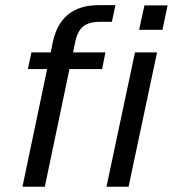

<svg xmlns="http://www.w3.org/2000/svg" viewBox="-20 -710 657 730"><path d="M266.6 -553.7 257.8 -510.7H380.9L368.2 -447.3H244.1L150.4 0H65.4L159.2 -447.3H85.9L99.6 -510.7H172.9L180.7 -549.8Q210.9 -689.5 353.5 -690.4H418.9L405.3 -627H359.4Q318.4 -627 296.9 -609.9Q275.4 -592.8 266.6 -553.7ZM493.2 -510.7H577.1L468.8 0H384.8ZM529.3 -689.5H617.2L597.7 -596.7H508.8Z"/></svg>

Font: Dinish Expanded
Style: Italic
Weight: 400
Width: 7
Italic angle: -12°
Designer: Charles Nix
Foundry: Playbeing
Version: Version 2.005; ttfautohint (v1.8.3)